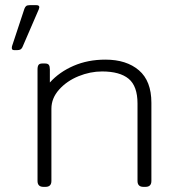

<svg xmlns="http://www.w3.org/2000/svg" viewBox="-20 -727 679 747"><path d="M26 -540Q26 -545 27 -548L75 -693Q78 -701 82.5 -704Q87 -707 97 -707H121Q133 -707 133 -699L131 -691L67 -543Q64 -537 59.5 -534.5Q55 -532 47 -532H35Q26 -532 26 -540ZM126 -23V-457Q126 -469 130 -474.5Q134 -480 145 -480H155Q166 -480 170 -474.5Q174 -469 174 -457V-406Q211 -447 266.5 -471Q322 -495 390 -495Q472 -495 520.5 -453.5Q569 -412 569 -327V-23Q569 0 546 0H538Q515 0 515 -23V-324Q515 -392 480.5 -420.5Q446 -449 377 -449Q331 -449 285.5 -430.5Q240 -412 210 -378.5Q180 -345 180 -304V-23Q180 0 157 0H149Q126 0 126 -23Z"/></svg>

Font: Mitr ExtraLight
Style: Regular
Weight: 250
Designer: Thanarat Vachiruckul
Foundry: Cadson Demak Co.,Ltd.
Version: Version 1.000